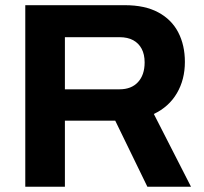

<svg xmlns="http://www.w3.org/2000/svg" viewBox="-20 -706 770 726"><path d="M75.6 0V-686.4H451.8Q528 -686.4 578.3 -659.3Q628.7 -632.3 653.9 -583.8Q679.1 -535.4 679.1 -471.9Q679.1 -405.1 648.9 -353.6Q618.7 -302.1 561.7 -275L702.2 0H537.2L415.7 -249.8H225.4V0ZM225.4 -368.3H432Q476.8 -368.3 501.8 -395.5Q526.9 -422.7 526.9 -470Q526.9 -500.3 515.7 -521.4Q504.6 -542.5 483.6 -554Q462.5 -565.4 432 -565.4H225.4Z"/></svg>

Font: Archivo SemiBold
Style: Regular
Weight: 600
Designer: Hector Gatti
Foundry: Omnibus-Type
Version: Version 2.001